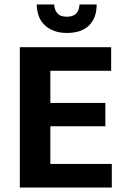

<svg xmlns="http://www.w3.org/2000/svg" viewBox="-20 -842 557 862"><path d="M69 0V-630H479V-524H206V-380H453V-275H206V-106H482V0ZM145 -822H223C224 -805 229 -792 238 -782C246 -772 260 -767 281 -767C316 -767 335 -785 337 -822H414C414 -782 403 -751 380 -728C357 -705 323 -694 280 -694C256 -694 236 -698 219 -705C202 -712 188 -721 177 -733C166 -744 158 -758 153 -773C148 -788 145 -805 145 -822Z"/></svg>

Font: Holmes&Hills Bold
Style: Bold
Weight: 500
Designer: Noopur Datye, Girish Dalvi, Yashodeep Gholap, Pallavi Karambelkar
Foundry: Ek Type
Version: ""